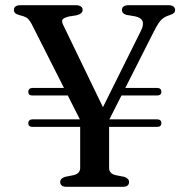

<svg xmlns="http://www.w3.org/2000/svg" viewBox="-20 -720 728 740"><path d="M393.5 -244 306.5 -223 102 -627.5Q94.5 -641 88.2 -647.2Q82 -653.5 70 -657.5L54 -662Q42 -665.5 37.8 -670.2Q33.5 -675 33.5 -681.5Q33.5 -690.5 40 -695.2Q46.5 -700 59.5 -700H271Q284.5 -700 291.5 -695.2Q298.5 -690.5 298.5 -681.5Q298.5 -667 274.5 -661L246 -656.5Q223.5 -651 220.2 -643.2Q217 -635.5 225 -621L389 -281.5L353.5 -260L523.5 -602Q534.5 -624 529.5 -637.8Q524.5 -651.5 501 -657L468 -662.5Q460 -664.5 455 -669.2Q450 -674 450 -681.5Q450 -690.5 456.5 -695.2Q463 -700 475.5 -700H628.5Q641.5 -700 648.2 -695.2Q655 -690.5 655 -681.5Q655 -675 650.8 -670.5Q646.5 -666 635 -662L627.5 -659.5Q617.5 -656 609 -650Q600.5 -644 592.2 -632.2Q584 -620.5 573 -598.5ZM289 -271.5 400.5 -272.5V-72Q400.5 -62 406.8 -55Q413 -48 425.5 -45L458.5 -38.5Q477.5 -32.5 477.5 -18.5Q477.5 -10 471.8 -5Q466 0 453 0H236.5Q224 0 218 -5Q212 -10 212 -18.5Q212 -32.5 231 -38.5L264 -45Q277 -48.5 283 -55.5Q289 -62.5 289 -72ZM89 -245.5Q89 -252 93.2 -256Q97.5 -260 105 -260H585.5Q594 -260 598 -256Q602 -252 602 -245.5Q602 -231 585.5 -231H104.5Q89 -231 89 -245.5ZM425 -352 438 -381H585.5Q594 -381 598 -377Q602 -373 602 -366.5Q602 -352 585.5 -352ZM89 -366.5Q89 -373 93.2 -377Q97.5 -381 105 -381H302.5L316.5 -352H104.5Q89 -352 89 -366.5Z"/></svg>

Font: Fraunces 10pt
Style: Regular
Weight: 400
Version: Version 1.000;[b76b70a41]